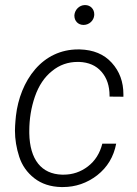

<svg xmlns="http://www.w3.org/2000/svg" viewBox="-20 -735 544 765"><path d="M276.4 -674.8C276.4 -673.8 276.4 -672.9 276.4 -671.9C276.4 -651.9 291 -635.7 312.5 -635.7C313 -635.7 313.5 -635.7 314 -635.7C335.4 -636.2 354 -652.8 355.5 -674.8C355.5 -676.3 355.5 -677.2 355.5 -678.7C355.5 -698.2 340.8 -714.8 319.3 -714.8C318.8 -714.8 318.4 -714.8 317.9 -714.8C295.9 -714.4 278.3 -696.3 276.4 -674.8ZM227.1 -39.1C145 -41.5 98.6 -99.1 96.7 -204.1C96.7 -207 96.7 -210 96.7 -212.9C96.7 -260.7 104 -306.2 119.1 -350.1C134.3 -394 157.2 -428.2 187.5 -452.1C217.3 -476.6 251.5 -488.3 289.6 -488.3C291.5 -488.3 293.5 -488.3 295.4 -488.3C333 -486.8 362.8 -474.1 384.3 -449.2C405.8 -424.8 416.5 -392.6 416.5 -353.5C416.5 -352.5 416.5 -351.1 416.5 -350.1L471.7 -349.6C471.7 -352.5 471.7 -356 471.7 -358.9C471.7 -408.7 456.5 -450.7 425.3 -484.9C394.5 -519 352.1 -536.6 297.9 -538.1C295.4 -538.1 293 -538.1 291 -538.1C221.7 -538.1 163.1 -508.8 120.1 -459C77.1 -409.2 51.3 -341.8 43.5 -273.4L41.5 -252.4C40.5 -239.3 39.6 -226.6 39.6 -214.4C39.6 -179.7 45.4 -145 56.6 -110.4C67.9 -75.7 87.9 -47.4 116.7 -24.9C145.5 -2.4 181.6 9.3 224.1 10.3C226.1 10.3 228 10.3 230.5 10.3C280.8 10.3 326.7 -5.4 367.2 -36.6C407.7 -68.4 433.1 -110.4 442.9 -162.6H387.7C377.9 -124 358.9 -93.8 330.1 -71.8C301.3 -49.8 269 -39.1 233.4 -39.1C231.4 -39.1 229 -39.1 227.1 -39.1Z"/></svg>

Font: Roboto Light
Style: Italic
Weight: 300
Italic angle: -12°
Designer: Google
Version: Version 2.137; 2017